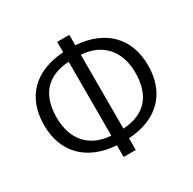

<svg xmlns="http://www.w3.org/2000/svg" viewBox="-170 -923 1142 1137"><g transform="rotate(-30 400.5 -354.5)"><path d="M443 39H360V-41C160 -54 46 -175 46 -359C46 -545 157 -664 360 -677V-748H443V-677C644 -663 757 -543 757 -359C757 -173 645 -53 443 -41ZM443 -612V-107C595 -116 670 -205 670 -360C670 -506 587 -603 443 -612ZM360 -107V-612C208 -603 133 -515 133 -360C133 -212 214 -116 360 -107Z"/></g></svg>

Font: Repo Regular
Style: Regular
Weight: 400
Designer: Stefan Peev
Foundry: Context Ltd
Version: Version 1.502